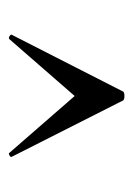

<svg xmlns="http://www.w3.org/2000/svg" viewBox="46 -720 300 432"><g transform="rotate(90 196.0 -504.0)"><path d="M333 -379Q333 -377 329 -375Q325 -373 324 -375L196 -522L68 -375Q67 -374 65 -374Q63 -374 60 -376.5Q57 -379 58 -380L185 -629Q186 -634 196 -634Q206 -634 207 -629L333 -380Z"/></g></svg>

Font: Cormorant Garamond SemiBold
Style: Regular
Weight: 600
Designer: Christian Thalmann (Catharsis Fonts)
Version: Version 3.000